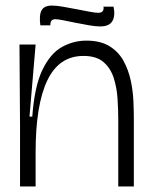

<svg xmlns="http://www.w3.org/2000/svg" viewBox="-20 -670 546 690"><path d="M52 0V-218L50 -510H108L86 -251H96Q104 -360 132.5 -419Q161 -478 202.5 -501Q244 -524 290 -524Q341 -524 373.5 -504Q406 -484 424 -451Q442 -418 450 -380Q458 -342 459.5 -305.5Q461 -269 461 -242V0H405V-238Q405 -274 402.5 -314Q400 -354 389 -389Q378 -424 352.5 -446.5Q327 -469 280 -469Q192 -469 150 -381Q108 -293 108 -123V0ZM340 -575Q324 -575 300.5 -579Q277 -583 252.5 -588Q228 -593 208 -597Q188 -601 179 -601Q160 -601 161 -579H125Q120 -616 129.5 -633Q139 -650 167 -650Q182 -650 205.5 -646Q229 -642 254.5 -637Q280 -632 301.5 -628Q323 -624 333 -624Q355 -624 352 -646H388Q395 -614 384 -594.5Q373 -575 340 -575Z"/></svg>

Font: Bricolage Grotesque 48pt ExtraLight
Style: Regular
Weight: 200
Designer: Mathieu Triay
Foundry: Atelier Triay
Version: Version 1.000; ttfautohint (v1.8.4.7-5d5b);gftools[0.9.32]